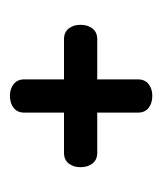

<svg xmlns="http://www.w3.org/2000/svg" viewBox="10 -448 327 387"><g transform="rotate(-90 173.5 -254.5)"><path d="M140 -222H59Q45 -222 37.5 -231.5Q30 -241 30 -256Q30 -270 37.5 -279.5Q45 -289 59 -289H140V-369Q140 -383 149.5 -390.5Q159 -398 174 -398Q188 -398 197.5 -390.5Q207 -383 207 -369V-289H288Q302 -289 309.5 -279.5Q317 -270 317 -256Q317 -241 309.5 -231.5Q302 -222 288 -222H207V-140Q207 -126 197.5 -118.5Q188 -111 174 -111Q159 -111 149.5 -118.5Q140 -126 140 -140Z"/></g></svg>

Font: Sofadi One
Style: Regular
Weight: 400
Designer: Botjo Nikoltchev
Foundry: Botjo Nikoltchev
Version: Version 1.002